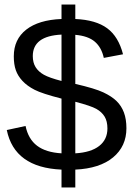

<svg xmlns="http://www.w3.org/2000/svg" viewBox="-20 -760 596 849"><path d="M252 -10Q44 -19 10 -185L93 -203Q105 -145 144 -115.5Q183 -86 252 -82V-324Q166 -346 133 -363Q100 -380 79.5 -402Q59 -424 50 -449.5Q41 -475 41 -511Q41 -586 96 -629Q151 -672 252 -676V-740H313V-676Q404 -672 454 -635Q504 -598 524 -520L439 -504Q429 -550 399.5 -575.5Q370 -601 313 -606V-389Q400 -369 437 -351.5Q474 -334 495.5 -313Q517 -292 528 -262.5Q539 -233 539 -193Q539 -113 480 -64Q421 -15 313 -10V69H252ZM455 -192Q455 -224 442.5 -244.5Q430 -265 406 -278.5Q382 -292 313 -310V-82Q382 -86 418.5 -114.5Q455 -143 455 -192ZM125 -512Q125 -483 137.5 -463Q150 -443 174 -429.5Q198 -416 252 -402V-607Q125 -601 125 -512Z"/></svg>

Font: TharLon
Style: Regular
Weight: 400
Designer: Sai Zin Di Di Zone
Foundry: Sai Zin Di Di Zone, Sun Tun
Version: Version 1.003 September 27 2012